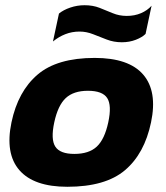

<svg xmlns="http://www.w3.org/2000/svg" viewBox="-20 -706 637 736"><path d="M447 -544Q416 -544 389 -554.5Q362 -565 336.5 -575Q311 -585 285 -585Q256 -585 230.5 -575Q205 -565 183 -547L206 -654Q223 -668 249.5 -677Q276 -686 304 -686Q336 -686 361.5 -676Q387 -666 412 -655.5Q437 -645 466 -645Q496 -645 520.5 -655.5Q545 -666 561 -684L538 -576Q525 -563 500.5 -553.5Q476 -544 447 -544ZM238 10Q110 10 54.5 -53.5Q-1 -117 24 -237Q49 -356 124 -420Q199 -484 343 -484Q474 -484 529 -420Q584 -356 559 -237Q534 -117 459 -53.5Q384 10 238 10ZM265 -116Q321 -116 351 -144Q381 -172 395 -237Q409 -302 391 -330Q373 -358 317 -358Q262 -358 232 -330Q202 -302 188 -237Q174 -172 192 -144Q210 -116 265 -116Z"/></svg>

Font: Kanit SemiBold
Style: Italic
Weight: 600
Italic angle: -12°
Designer: Katatrad Team
Foundry: CadsonDemak
Version: Version 2.000; ttfautohint (v1.8.3)